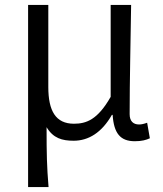

<svg xmlns="http://www.w3.org/2000/svg" viewBox="-20 -560 661 779"><path d="M94 199H177C170 113 169 66 169 -44C196 1 232 11 279 11C339 11 393 -22 434 -94H437C442 -19 468 13 527 13C555 13 573 8 588 1L577 -62C563 -57 554 -55 544 -55C521 -55 506 -68 506 -97C506 -234 510 -391 512 -540H429V-167C376 -74 330 -58 280 -58C206 -58 176 -110 176 -207V-540H94Z"/></svg>

Font: Noto Sans HK DemiLight
Style: Regular
Weight: 350
Designer: Ryoko NISHIZUKA 西塚涼子 (kana, bopomofo & ideographs); Paul D. Hunt (Latin, Greek & Cyrillic); Sandoll Communications 산돌커뮤니
Foundry: Adobe
Version: Version 2.004;hotconv 1.0.118;makeotfexe 2.5.65603